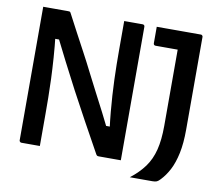

<svg xmlns="http://www.w3.org/2000/svg" viewBox="-83 -800 1117 976"><g transform="rotate(10 475.0 -311.5)"><path d="M169 0Q154 0 138 0Q122 0 106 0Q90 0 74 0Q71 0 68.5 -1.5Q66 -3 64.5 -5.5Q63 -8 63 -11Q63 -83 63 -154Q63 -225 63 -296.5Q63 -368 63 -439.5Q63 -511 63 -582Q63 -612 63 -641.5Q63 -671 63 -700Q76 -700 92.5 -700Q109 -700 126.5 -700Q144 -700 160.5 -700Q177 -700 190 -700Q195 -700 198 -699.5Q201 -699 203 -697Q205 -695 207 -690Q230 -646 254.5 -600Q279 -554 304 -507.5Q329 -461 353 -413Q377 -365 402 -317.5Q427 -270 451 -223Q475 -176 498 -129L459 -159H523L504 -143Q498 -189 494 -232.5Q490 -276 487.5 -317Q485 -358 483.5 -398Q482 -438 481.5 -476.5Q481 -515 481 -554Q481 -567 481 -581Q481 -595 481 -609.5Q481 -624 481 -639Q481 -654 481 -669.5Q481 -685 481 -700Q497 -700 513 -700Q529 -700 544.5 -700Q560 -700 576 -700Q581 -700 584 -697Q587 -694 587 -689Q587 -643 587 -596Q587 -549 587 -502.5Q587 -456 587 -409.5Q587 -363 587 -316Q587 -269 587 -222.5Q587 -176 587 -130Q587 -97 587 -64.5Q587 -32 587 0Q575 0 560 0Q545 0 529.5 0Q514 0 499.5 0Q485 0 474 0Q468 0 465 -1.5Q462 -3 459 -8Q413 -91 372 -165.5Q331 -240 294 -310Q257 -380 222.5 -448Q188 -516 153 -586L194 -550H132L149 -573Q156 -511 160 -454Q164 -397 166 -345.5Q168 -294 168.5 -248.5Q169 -203 169 -162Q169 -125 169 -83Q169 -41 169 0ZM647 77Q692 42 720 3.5Q748 -35 761 -86.5Q774 -138 774 -211Q774 -238 774 -275Q774 -312 774 -356Q774 -400 774 -447Q774 -494 774 -541Q774 -588 774 -632L791 -590L760 -622L803 -604Q775 -604 746.5 -604Q718 -604 695.5 -604Q673 -604 660 -604Q655 -604 652 -607Q649 -610 649 -615Q649 -637 649 -657.5Q649 -678 649 -700Q665 -700 691.5 -700Q718 -700 750 -700Q782 -700 815 -700Q848 -700 876 -700Q880 -700 882 -698.5Q884 -697 885.5 -695Q887 -693 887 -689Q887 -643 887 -599Q887 -555 887 -510Q887 -465 887 -418Q887 -371 887 -320Q887 -269 887 -212Q887 -140 876 -88.5Q865 -37 846.5 -1.5Q828 34 804 59Q794 70 786 73.5Q778 77 764 77Q748 77 727 77Q706 77 685 77Q664 77 647 77Z"/></g></svg>

Font: Recursive Medium
Style: Regular
Weight: 500
Version: Version 1.085